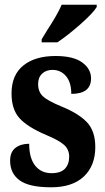

<svg xmlns="http://www.w3.org/2000/svg" viewBox="-20 -786 448 816"><path d="M23 -103Q23 -140 45.5 -157.5Q68 -175 104 -175Q104 -114 129.5 -82Q155 -50 199 -50Q238 -50 256 -69Q274 -88 274 -120Q274 -151 252 -170.5Q230 -190 177 -212Q97 -246 63 -283.5Q29 -321 29 -389Q29 -467 79 -507.5Q129 -548 216 -548Q292 -548 329.5 -520.5Q367 -493 367 -453Q367 -387 283 -387Q283 -436 260.5 -462.5Q238 -489 203 -489Q176 -489 159 -473Q142 -457 142 -429Q142 -396 162 -377Q182 -358 240 -334Q314 -304 349.5 -266.5Q385 -229 385 -161Q385 -82 336.5 -36Q288 10 197 10Q104 10 63.5 -19.5Q23 -49 23 -103ZM157 -619Q185 -665 184 -663Q201 -689 217.5 -717.5Q234 -746 242 -766H391V-756Q376 -731 323 -684Q270 -637 224 -606H157Z"/></svg>

Font: Noto Serif CondExtraBold
Style: Regular
Weight: 800
Width: 3
Designer: Monotype Design Team
Foundry: Monotype Imaging Inc.
Version: Version 1.001